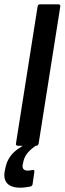

<svg xmlns="http://www.w3.org/2000/svg" viewBox="-47 -675 299 889"><path d="M37 0Q25 0 27 -11L127 -644Q129 -655 138 -655H223Q234 -655 232 -644L132 -11Q130 0 120 0ZM47 194Q4 194 -14 173.5Q-32 153 -25 117L-22 103Q-14 60 17.5 30Q49 0 108 -23L127 -6Q95 15 79.5 34.5Q64 54 60 79L58 88Q54 115 82 115Q88 115 93 114Q98 113 103 112Q114 110 112 122L104 177Q103 187 92 189Q81 191 70.5 192.5Q60 194 47 194Z"/></svg>

Font: Sofia Sans Condensed
Style: Bold Italic
Weight: 700
Italic angle: -9°
Version: Version 4.100